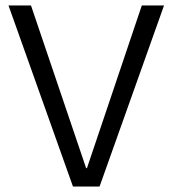

<svg xmlns="http://www.w3.org/2000/svg" viewBox="-20 -680 629 700"><path d="M246 0 11 -660H93L294 -67H297L497 -660H578L343 0Z"/></svg>

Font: Bricolage Grotesque 96pt Light
Style: Regular
Weight: 300
Designer: Mathieu Triay
Foundry: Atelier Triay
Version: Version 1.001; ttfautohint (v1.8.4.7-5d5b);gftools[0.9.33.de